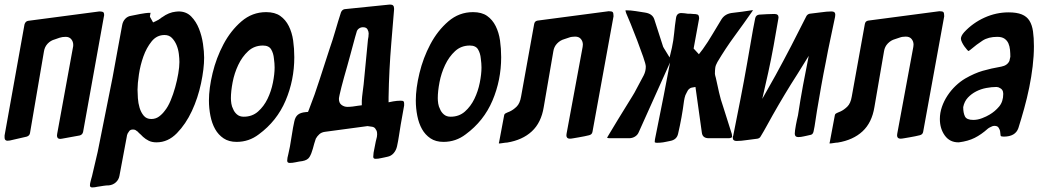

<svg xmlns="http://www.w3.org/2000/svg" viewBox="-32 -615 4558 839"><path d="M1 0Q-12 0 -12 -14V-23L75 -508Q79 -522 91 -524L402 -565Q411 -565 417 -563Q423 -561 423 -550Q423 -545 422 -543L331 -38Q328 -26 316 -23L239 -9Q237 -9 235 -8.5Q233 -8 231 -8Q217 -8 217 -23Q217 -28 218 -31L287 -409Q288 -412 288 -419Q288 -433 279.5 -443.5Q271 -454 255 -454Q247 -454 240.5 -453Q234 -452 228 -450Q223 -448 218 -446.5Q213 -445 208 -443Q189 -438 176 -424Q163 -410 160 -390L99 -33Q97 -22 85 -18L11 -1Q8 -1 5.5 -0.5Q3 0 1 0Z M637 -517 652 -524Q654 -526 656.5 -526.5Q659 -527 661 -529L670 -535Q673 -538 677 -540Q706 -561 736 -564Q739 -564 742 -564.5Q745 -565 748 -565Q782 -565 803.5 -543Q825 -521 837.5 -489.5Q850 -458 855 -423.5Q860 -389 860 -363Q860 -315 846.5 -251Q833 -187 806.5 -130Q780 -73 741 -33Q702 7 652 7Q632 7 618 0Q604 -7 593 -17Q588 -22 583.5 -26.5Q579 -31 574 -35Q572 -39 565 -43Q559 -49 549 -49Q538 -49 533 -42.5Q528 -36 526 -32Q525 -30 524.5 -28Q524 -26 523 -24Q523 -22 522.5 -20.5Q522 -19 522 -18L490 153Q487 170 474.5 181.5Q462 193 444 195Q438 195 432 195.5Q426 196 420 197Q414 198 407.5 199Q401 200 394 201Q382 204 371 204Q361 204 361 195Q361 188 364 177Q366 171 367 165.5Q368 160 370 155Q376 128 382.5 101.5Q389 75 395 48Q411 -33 427.5 -114.5Q444 -196 460 -277Q471 -335 481 -392Q491 -449 502 -506Q505 -522 515.5 -533Q526 -544 541 -546L581 -554Q592 -556 603 -557.5Q614 -559 626 -559Q626 -557 625.5 -556.5Q625 -556 625 -555Q625 -553 624.5 -552Q624 -551 624 -549L623 -542ZM629 -95Q648 -95 662.5 -105.5Q677 -116 688 -131Q702 -148 713.5 -175.5Q725 -203 733.5 -233.5Q742 -264 747 -293.5Q752 -323 752 -344Q752 -359 749.5 -379.5Q747 -400 739.5 -418Q732 -436 719.5 -449Q707 -462 687 -462Q653 -462 630.5 -434Q608 -406 594.5 -368Q581 -330 575 -289.5Q569 -249 569 -223Q569 -208 570.5 -186Q572 -164 578 -144Q584 -124 596 -109.5Q608 -95 629 -95Z M1002 5Q968 5 945 -10.5Q922 -26 908 -51Q894 -76 887.5 -109Q881 -142 881 -176Q881 -229 897 -295.5Q913 -362 944.5 -421.5Q976 -481 1023 -521.5Q1070 -562 1131 -562Q1169 -562 1192.5 -545.5Q1216 -529 1230 -501Q1244 -473 1249 -438Q1254 -403 1254 -365Q1254 -265 1216 -175.5Q1178 -86 1099 -28Q1056 5 1002 5ZM987 -138Q992 -125 1003.5 -115Q1015 -105 1033 -105Q1070 -105 1095.5 -127.5Q1121 -150 1137 -183Q1153 -216 1160.5 -253.5Q1168 -291 1168 -320Q1168 -338 1165 -359Q1163 -382 1153 -399Q1143 -416 1117 -416Q1079 -416 1052.5 -391.5Q1026 -367 1009 -331Q992 -295 984.5 -255.5Q977 -216 977 -186Q977 -175 979 -162Q981 -149 987 -138Z M1314 -126 1318 -136Q1344 -202 1365 -268.5Q1386 -335 1408 -401Q1422 -441 1433.5 -481Q1445 -521 1458 -561Q1463 -573 1474 -575L1670 -595H1674Q1690 -595 1690 -578V-573Q1687 -537 1684 -500.5Q1681 -464 1678 -428Q1673 -368 1670 -309Q1667 -250 1666 -190V-168L1686 -172Q1703 -175 1719 -175Q1729 -175 1731.5 -172Q1734 -169 1734 -163V-154L1719 -70Q1715 -46 1711.5 -22.5Q1708 1 1703 24Q1699 42 1688 54.5Q1677 67 1661 70Q1654 72 1647.5 73Q1641 74 1633 76Q1621 79 1609 79Q1599 79 1599 70Q1599 55 1605 29Q1607 16 1610 3.5Q1613 -9 1615 -17Q1615 -19 1615.5 -22.5Q1616 -26 1616 -28Q1616 -37 1614 -43Q1612 -47 1608 -53Q1604 -59 1595 -61L1574 -64L1388 -39Q1373 -37 1363.5 -28.5Q1354 -20 1348 -9Q1346 -4 1344.5 2Q1343 8 1341 13Q1339 18 1338 24Q1337 30 1335 35Q1329 57 1320.5 71Q1312 85 1289 89Q1282 90 1275 91Q1268 92 1260 94Q1246 97 1234 97Q1223 97 1223 87Q1223 76 1228 58Q1230 50 1231.5 41.5Q1233 33 1235 25Q1240 -2 1244 -29.5Q1248 -57 1254 -84Q1258 -104 1269.5 -113.5Q1281 -123 1303 -125ZM1549 -155V-175Q1550 -192 1552.5 -210.5Q1555 -229 1557 -246Q1562 -296 1566.5 -344.5Q1571 -393 1576 -443Q1576 -446 1578 -454Q1578 -458 1578.5 -462Q1579 -466 1579 -469Q1579 -477 1574 -486.5Q1569 -496 1554 -496Q1544 -496 1536 -490Q1528 -484 1526 -474Q1524 -468 1520 -453.5Q1516 -439 1510.5 -418.5Q1505 -398 1498.5 -374Q1492 -350 1485 -325Q1478 -301 1471.5 -277.5Q1465 -254 1460 -234.5Q1455 -215 1452 -201Q1449 -187 1449 -183Q1449 -165 1460.5 -156.5Q1472 -148 1486 -148Q1497 -148 1509.5 -149.5Q1522 -151 1533 -153Z M1906 5Q1872 5 1849 -10.5Q1826 -26 1812 -51Q1798 -76 1791.5 -109Q1785 -142 1785 -176Q1785 -229 1801 -295.5Q1817 -362 1848.5 -421.5Q1880 -481 1927 -521.5Q1974 -562 2035 -562Q2073 -562 2096.5 -545.5Q2120 -529 2134 -501Q2148 -473 2153 -438Q2158 -403 2158 -365Q2158 -265 2120 -175.5Q2082 -86 2003 -28Q1960 5 1906 5ZM1891 -138Q1896 -125 1907.5 -115Q1919 -105 1937 -105Q1974 -105 1999.5 -127.5Q2025 -150 2041 -183Q2057 -216 2064.5 -253.5Q2072 -291 2072 -320Q2072 -338 2069 -359Q2067 -382 2057 -399Q2047 -416 2021 -416Q1983 -416 1956.5 -391.5Q1930 -367 1913 -331Q1896 -295 1888.5 -255.5Q1881 -216 1881 -186Q1881 -175 1883 -162Q1885 -149 1891 -138Z M2148 12Q2148 7 2149 6L2171 -111Q2172 -117 2176 -119Q2178 -120 2180 -121Q2182 -122 2184 -123Q2192 -127 2196 -128Q2211 -135 2225.5 -149Q2240 -163 2245 -193L2302 -509Q2304 -523 2317 -525L2628 -566Q2642 -566 2645.5 -562Q2649 -558 2649 -544L2557 -39Q2555 -27 2542 -24Q2534 -22 2522 -19.5Q2510 -17 2498 -15Q2485 -13 2474.5 -11Q2464 -9 2458 -9Q2443 -9 2443 -24Q2443 -26 2443.5 -28Q2444 -30 2444 -32L2514 -410Q2514 -412 2514.5 -415Q2515 -418 2515 -420Q2515 -434 2506.5 -444.5Q2498 -455 2481 -455Q2474 -455 2467 -454Q2460 -453 2455 -451Q2450 -449 2444.5 -447.5Q2439 -446 2434 -444Q2416 -439 2402.5 -425Q2389 -411 2386 -391L2344 -147Q2333 -79 2292 -41Q2251 -3 2184 8Q2178 8 2166 10Q2154 12 2148 12Z M2896 -342 2759 -37Q2754 -25 2742.5 -18Q2731 -11 2717 -11H2633Q2627 -11 2624 -12Q2621 -12 2621 -13L2624 -19Q2646 -56 2668 -92Q2690 -128 2713 -165Q2722 -180 2731.5 -195Q2741 -210 2749 -226Q2757 -241 2765 -256Q2773 -271 2781 -286Q2790 -304 2790 -324Q2790 -334 2778.5 -367Q2767 -400 2752.5 -438Q2738 -476 2724 -510.5Q2710 -545 2704 -558Q2704 -559 2702 -565Q2702 -567 2701 -569Q2702 -569 2702 -569.5Q2702 -570 2703 -570Q2724 -570 2745.5 -566.5Q2767 -563 2787 -560Q2819 -555 2827 -531L2865 -413Q2865 -411 2869 -405Q2872 -399 2872 -400L2894 -364L2904 -406Q2911 -438 2914 -471Q2917 -504 2922 -536Q2925 -558 2945 -558Q2953 -558 2959.5 -557Q2966 -556 2974 -555Q2979 -555 2985 -555Q2991 -555 2996 -554Q3009 -554 3016 -551.5Q3023 -549 3023 -534L2999 -403L3022 -378L3039 -400Q3062 -432 3081.5 -465.5Q3101 -499 3121 -531Q3137 -556 3171 -559Q3191 -561 3211.5 -564Q3232 -567 3252 -570H3254H3259L3257 -568Q3218 -512 3178 -457.5Q3138 -403 3103 -344Q3095 -330 3093.5 -318.5Q3092 -307 3092 -292Q3093 -288 3093.5 -284Q3094 -280 3096 -275Q3103 -243 3110 -211.5Q3117 -180 3128 -149L3166 -29Q3166 -27 3166.5 -24Q3167 -21 3167 -18V-16Q3162 -11 3152 -11H3065Q3038 -11 3035 -35L3007 -235L2990 -232Q2982 -230 2975 -222Q2971 -216 2970 -213L2963 -199Q2961 -194 2959.5 -187Q2958 -180 2957 -174Q2948 -103 2931 -30Q2925 -4 2896 1Q2889 3 2881.5 4Q2874 5 2866 7Q2859 8 2852.5 8.5Q2846 9 2839 9Q2832 9 2830 7Q2829 7 2829 5Q2829 -2 2830 -6Q2839 -54 2849 -101Q2859 -148 2868 -196Z M3299 -183 3357 -286Q3392 -350 3425.5 -414.5Q3459 -479 3492 -545Q3497 -553 3506 -555Q3527 -557 3554.5 -561Q3582 -565 3602 -565Q3618 -565 3618 -551Q3618 -548 3617.5 -545.5Q3617 -543 3617 -541Q3607 -492 3596.5 -443.5Q3586 -395 3577 -346Q3566 -292 3556.5 -238.5Q3547 -185 3538 -131Q3534 -108 3531 -85.5Q3528 -63 3523 -40Q3520 -26 3507 -25Q3501 -23 3494 -22Q3487 -21 3480 -19Q3468 -16 3456 -16Q3441 -16 3441 -31Q3441 -42 3446 -69Q3448 -80 3450.5 -91.5Q3453 -103 3455 -111Q3460 -144 3465.5 -177Q3471 -210 3477 -242L3502 -371L3453 -292Q3424 -247 3397 -202Q3370 -157 3344 -111Q3331 -88 3318.5 -65Q3306 -42 3292 -19Q3288 -11 3278 -9Q3258 -7 3232 -3Q3206 1 3186 1Q3170 1 3170 -14Q3170 -18 3172 -22Q3188 -102 3203.5 -181Q3219 -260 3233 -340Q3242 -389 3250 -437.5Q3258 -486 3268 -535Q3271 -549 3285 -551Q3302 -552 3318.5 -553Q3335 -554 3352 -554Q3370 -554 3370 -539Q3370 -537 3369.5 -535.5Q3369 -534 3369 -532Q3359 -473 3348.5 -415Q3338 -357 3325 -298Z M3593 12Q3593 7 3594 6L3616 -111Q3617 -117 3621 -119Q3623 -120 3625 -121Q3627 -122 3629 -123Q3637 -127 3641 -128Q3656 -135 3670.5 -149Q3685 -163 3690 -193L3747 -509Q3749 -523 3762 -525L4073 -566Q4087 -566 4090.5 -562Q4094 -558 4094 -544L4002 -39Q4000 -27 3987 -24Q3979 -22 3967 -19.5Q3955 -17 3943 -15Q3930 -13 3919.5 -11Q3909 -9 3903 -9Q3888 -9 3888 -24Q3888 -26 3888.5 -28Q3889 -30 3889 -32L3959 -410Q3959 -412 3959.5 -415Q3960 -418 3960 -420Q3960 -434 3951.5 -444.5Q3943 -455 3926 -455Q3919 -455 3912 -454Q3905 -453 3900 -451Q3895 -449 3889.5 -447.5Q3884 -446 3879 -444Q3861 -439 3847.5 -425Q3834 -411 3831 -391L3789 -147Q3778 -79 3737 -41Q3696 -3 3629 8Q3623 8 3611 10Q3599 12 3593 12Z M4202 -393 4200 -392Q4199 -392 4193.5 -398Q4188 -404 4182 -412.5Q4176 -421 4171.5 -430.5Q4167 -440 4167 -446Q4167 -458 4181 -474Q4219 -515 4270 -538Q4321 -561 4375 -561Q4411 -561 4433 -552Q4455 -543 4466.5 -524.5Q4478 -506 4482 -478Q4486 -450 4486 -413Q4486 -371 4480.5 -325Q4475 -279 4465.5 -232.5Q4456 -186 4443.5 -141Q4431 -96 4418 -55Q4405 -18 4354 -18Q4351 -18 4349 -18.5Q4347 -19 4345 -19Q4343 -19 4342 -20Q4340 -22 4340 -26Q4339 -31 4339 -35Q4339 -39 4338 -43Q4337 -48 4332 -56.5Q4327 -65 4314 -65Q4309 -65 4304.5 -63.5Q4300 -62 4297 -60Q4293 -58 4290 -56.5Q4287 -55 4285 -53Q4256 -27 4227 -12.5Q4198 2 4158 7H4156Q4118 7 4096.5 -23Q4075 -53 4075 -95Q4075 -122 4084 -148Q4093 -174 4108.5 -197.5Q4124 -221 4144 -240Q4164 -259 4186 -272Q4226 -295 4262 -305.5Q4298 -316 4344 -324Q4370 -329 4379 -349Q4381 -355 4383 -367Q4383 -382 4381.5 -397.5Q4380 -413 4374.5 -425.5Q4369 -438 4357.5 -446Q4346 -454 4326 -454Q4287 -454 4261.5 -437.5Q4236 -421 4209 -398Q4207 -396 4205 -395Q4203 -394 4202 -393ZM4221 -91Q4240 -91 4259.5 -98.5Q4279 -106 4292 -114Q4316 -128 4334 -149.5Q4352 -171 4352 -205Q4352 -225 4334 -232Q4331 -234 4328 -234Q4325 -234 4323 -235Q4301 -235 4277.5 -230.5Q4254 -226 4233.5 -215.5Q4213 -205 4197.5 -188.5Q4182 -172 4177 -147Q4177 -122 4184.5 -106.5Q4192 -91 4221 -91Z"/></svg>

Font: Bangerz
Style: Regular
Weight: 400
Designer: vernon adams
Foundry: Vernon Adams
Version: Version 2.10;February 7, 2025;FontCreator 13.0.0.2683 64-bit